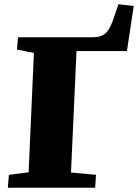

<svg xmlns="http://www.w3.org/2000/svg" viewBox="-20 -886 651 906"><path d="M22 -61 115 -73 140 -636 60 -652 65 -710H411Q442 -710 460 -717.5Q478 -725 490.5 -743.5Q503 -762 515 -796L539 -866L611 -858L579 -645H341L315 -72L433 -61L429 0H17Z"/></svg>

Font: Literata 36pt ExtraBold
Style: Italic
Weight: 800
Italic angle: -2°
Designer: Latin by Veronika Burian and Jose Scaglione. Greek by Irene Vlachou. Cyrillic by Vera Evstafieva
Foundry: TypeTogether
Version: Version 3.002